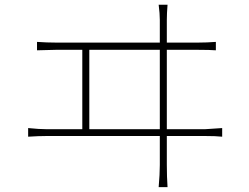

<svg xmlns="http://www.w3.org/2000/svg" viewBox="-20 -767 1040 803"><path d="M353.5 -226.6H648.4V-558.6H353.5ZM677.7 -226.6H836.9Q845.7 -226.6 909.2 -231.4V-195.3Q883.8 -198.2 836.9 -198.2H677.7V-79.1Q677.7 -27.3 680.7 15.6H643.6Q648.4 -39.1 648.4 -77.1V-198.2H175.8Q141.6 -198.2 97.7 -195.3V-231.4Q144.5 -226.6 175.8 -226.6H324.2V-558.6H212.9Q191.4 -558.6 134.8 -556.6V-591.8Q175.8 -588.9 212.9 -588.9H648.4V-683.6Q648.4 -710 643.6 -747.1H680.7Q677.7 -710.9 677.7 -683.6V-588.9H809.6Q844.7 -588.9 882.8 -591.8V-556.6Q857.4 -558.6 809.6 -558.6H677.7Z"/></svg>

Font: Gen Shin Gothic ExtraLight
Style: Regular
Weight: 100
Designer: [Source Han Sans]
Ryoko NISHIZUKA  (kana & ideographs); Paul D. Hunt (Latin, Greek & Cyrillic); Wenlong ZHANG  (bopomofo
Version: Version 1.002.20150607